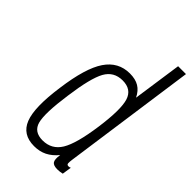

<svg xmlns="http://www.w3.org/2000/svg" viewBox="-224 -809 897 897"><g transform="rotate(45 224.5 -360.0)"><path d="M397 -730 362 -487Q347 -518 323 -532.5Q299 -547 262 -547Q186 -547 142 -482Q98 -417 78 -268Q57 -120 82.5 -55Q108 10 185 10Q221 10 249 -4Q277 -18 301 -47Q296 -15 304 -2.5Q312 10 339 10Q347 10 354.5 9Q362 8 371 6L378 -40Q374 -38 371 -37.5Q368 -37 365 -37Q355 -37 354.5 -46.5Q354 -56 356 -70L449 -730ZM334 -268Q316 -139 285 -88Q254 -37 194 -37Q137 -37 124 -85.5Q111 -134 130 -268Q148 -401 175.5 -450.5Q203 -500 261 -500Q320 -500 336 -449Q352 -398 334 -268Z"/></g></svg>

Font: Secuela ExtLt
Style: Italic
Weight: 200
Italic angle: -8°
Designer: Fernando Haro
Foundry: deFharo
Version: Version 1.704